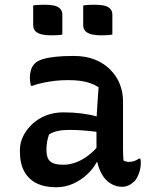

<svg xmlns="http://www.w3.org/2000/svg" viewBox="-20 -780 640 810"><path d="M499 -353Q499 -328 499 -303Q499 -278 499 -253Q499 -228 499 -202.5Q499 -177 499 -152Q499 -138 499.5 -126.5Q500 -115 501 -103Q506 -100 512 -98.5Q518 -97 523 -97Q535 -97 546 -100.5Q557 -104 566 -111H572Q573 -106 573.5 -102.5Q574 -99 574 -94Q574 -71 566.5 -49.5Q559 -28 547 -15Q534 -3 521.5 2.5Q509 8 495 8Q471 8 450.5 -3.5Q430 -15 416.5 -34.5Q403 -54 395 -79Q387 -104 387 -130Q387 -158 387 -187.5Q387 -217 387 -240Q387 -274 388.5 -302Q390 -330 392 -357Q394 -384 396 -412Q379 -423 360 -429.5Q341 -436 318.5 -439Q296 -442 268 -442Q238 -442 212 -439Q186 -436 162.5 -431Q139 -426 116 -418H110Q109 -425 107.5 -434Q106 -443 106 -453Q106 -470 111 -486Q116 -502 127 -512Q137 -523 159 -530Q181 -537 214 -540.5Q247 -544 291 -544Q342 -544 380.5 -528.5Q419 -513 445.5 -486Q472 -459 485.5 -425Q499 -391 499 -353ZM176 -146Q176 -113 192 -99Q208 -85 247 -85Q272 -85 298 -94Q324 -103 351 -123Q378 -143 403 -175L404 -96H388Q374 -69 348.5 -45Q323 -21 289.5 -5.5Q256 10 216 10Q168 10 134 -7Q100 -24 82 -57.5Q64 -91 64 -141V-147Q64 -178 78 -206Q92 -234 116.5 -257Q141 -280 174.5 -293Q208 -306 247 -306Q288 -306 323.5 -301.5Q359 -297 385 -289.5Q411 -282 421 -273Q427 -268 431 -260.5Q435 -253 437 -241.5Q439 -230 439 -214Q411 -221 383 -224.5Q355 -228 327.5 -230Q300 -232 274 -232Q245 -232 224 -227.5Q203 -223 187 -213Q182 -199 179 -183.5Q176 -168 176 -149ZM120 -757Q132 -759 145 -759.5Q158 -760 169 -760Q189 -760 205.5 -757Q222 -754 232.5 -744.5Q243 -735 243 -718V-634Q231 -632 218 -631.5Q205 -631 193 -631Q175 -631 158 -634.5Q141 -638 130.5 -647.5Q120 -657 120 -675ZM331 -757Q343 -759 356 -759.5Q369 -760 380 -760Q400 -760 416.5 -757Q433 -754 443.5 -744.5Q454 -735 454 -718V-634Q442 -632 429 -631.5Q416 -631 404 -631Q386 -631 369 -634.5Q352 -638 341.5 -647.5Q331 -657 331 -675Z"/></svg>

Font: Recursive Casual Medium
Style: Regular
Weight: 500
Version: Version 1.047